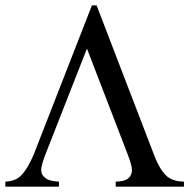

<svg xmlns="http://www.w3.org/2000/svg" viewBox="-20 -697 727 717"><path d="M340.8 -676.8Q394.5 -536.1 556.6 -115.2Q578.1 -59.6 606.4 -36.1Q628.9 -19.5 667 -18.6Q667 -11.7 667 0Q603.5 0 412.1 0Q412.1 -4.9 412.1 -18.6Q446.3 -19.5 459 -31.2Q472.7 -42 472.7 -62.5Q472.7 -79.1 457 -120.1Q406.2 -252 304.7 -515.6Q265.6 -416 148.4 -117.2Q133.8 -78.1 133.8 -62.5Q133.8 -43.9 148.4 -33.2Q162.1 -20.5 200.2 -18.6Q200.2 -11.7 200.2 0Q150.4 0 0 0Q0 -2 0 -5.9Q0 -8.8 0 -18.6Q35.2 -20.5 53.7 -37.1Q83 -62.5 109.4 -128.9Q180.7 -311.5 323.2 -676.8Q327.1 -676.8 340.8 -676.8Z"/></svg>

Font: Griech2
Style: Regular
Weight: 400
Version: 001.007